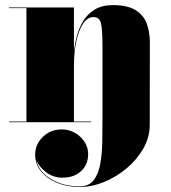

<svg xmlns="http://www.w3.org/2000/svg" viewBox="-20 -490 684 770"><path d="M16 -2.5H86V-457.5H16V-460H276.5V-280.5Q279.5 -312 288.2 -345.2Q297 -378.5 314.2 -406.5Q331.5 -434.5 360.5 -452Q389.5 -469.5 433 -469.5Q490 -469.5 522.2 -450.2Q554.5 -431 567.8 -397Q581 -363 581 -319.5L580.5 11.5Q580.5 60 555.2 104.8Q530 149.5 488.5 184.5Q447 219.5 397.5 239.8Q348 260 299 260Q251 260 210.5 243.8Q170 227.5 145.5 198.2Q121 169 121 131Q121 89 151.8 59Q182.5 29 228 29Q255.5 29 279.5 42.2Q303.5 55.5 318.5 78Q333.5 100.5 333.5 128Q333.5 169.5 305.5 196Q277.5 222.5 230 222.5Q193 222.5 164 200Q135 177.5 125.5 151Q135.5 199 185 228.2Q234.5 257.5 299 257.5Q336.5 257.5 355.8 232.5Q375 207.5 382.2 166.5Q389.5 125.5 390.2 76.5Q391 27.5 391 -20V-301Q391 -371.5 385 -396.5Q379 -421.5 354.5 -421.5Q330.5 -421.5 313 -395Q295.5 -368.5 286 -324Q276.5 -279.5 276.5 -225.5V-2.5H345.5V0H16Z"/></svg>

Font: Bodoni* 72pt Fatface
Style: Regular
Weight: 900
Version: Version 2.3